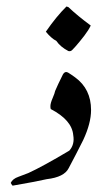

<svg xmlns="http://www.w3.org/2000/svg" viewBox="-20 -585 323 595"><path d="M186 -564.9 191.9 -563Q220.2 -536.1 261.2 -505.9Q254.9 -492.2 241.5 -474.6Q228 -457 214.8 -441.9Q210 -437 204.6 -430.9Q199.2 -424.8 191.9 -426.8Q167 -439.9 154.8 -458Q138.2 -466.8 122.1 -486.8Q154.8 -534.2 186 -564.9ZM212.9 -345.2Q262.2 -309.1 262.2 -244.1Q262.2 -203.1 237.8 -150.9Q215.8 -106.9 192.9 -64Q179.2 -36.1 125 -29.8Q90.8 -22 20 -9.8Q18.1 -8.8 13.2 -18.1Q19 -30.8 37.1 -37.1Q37.1 -37.1 67.9 -48.8Q111.8 -68.8 194.8 -118.2Q211.9 -137.2 207 -166Q203.1 -212.9 137.2 -247.1Q136.2 -251 136.2 -255.9Q136.2 -265.1 143.1 -281Q149.9 -296.9 150.9 -303.2Q158.2 -320.8 174.8 -354Q179.2 -361.8 185.1 -361.8Q189.9 -361.8 200.4 -354Q210.9 -346.2 212.9 -345.2Z"/></svg>

Font: Jameel Khushkhat-L
Style: Regular
Weight: 400
Version: Version 3.5